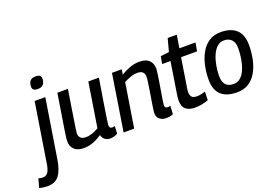

<svg xmlns="http://www.w3.org/2000/svg" viewBox="-241 -1124 2488 1724"><g transform="rotate(-20 1003.0 -262.0)"><path d="M195 -744Q246 -744 246 -704Q244 -630 175 -630Q123 -630 124 -671Q125 -706 141 -725Q157 -744 195 -744ZM213 -539 123 26Q108 122 71 171Q34 220 -40 220Q-55 220 -77 217.5Q-99 215 -118 209L-95 125Q-83 129 -73 130.5Q-63 132 -54 132Q-20 132 -3 104.5Q14 77 21 28L111 -539Z M383 10Q324 10 293 -19.5Q262 -49 262 -97Q262 -111 265 -136.5Q268 -162 275.5 -210Q283 -258 296 -337.5Q309 -417 328 -539H429Q410 -422 399 -350Q388 -278 381.5 -237Q375 -196 372 -174Q369 -152 367 -136Q367 -109 383 -92.5Q399 -76 432 -76Q464 -76 494.5 -86.5Q525 -97 557 -116L624 -539H725Q705 -418 692.5 -340Q680 -262 673 -216.5Q666 -171 663 -149Q660 -127 659 -119.5Q658 -112 658 -110Q658 -77 685 -77Q695 -77 710 -82L707 -10Q693 -1 673 4.5Q653 10 637 10Q606 10 585 -6Q564 -22 558 -51Q513 -21 471 -5.5Q429 10 383 10Z M850 -539H943L936 -491Q980 -518 1024.5 -533.5Q1069 -549 1116 -549Q1176 -549 1206.5 -519Q1237 -489 1237 -437Q1237 -425 1232 -390.5Q1227 -356 1220 -311.5Q1213 -267 1205.5 -223.5Q1198 -180 1193 -147.5Q1188 -115 1188 -106Q1188 -78 1215 -78Q1229 -78 1241 -82L1237 -3Q1223 4 1204.5 7Q1186 10 1170 10Q1132 10 1107.5 -10.5Q1083 -31 1083 -67Q1083 -80 1088 -114Q1093 -148 1100 -191Q1107 -234 1114 -277Q1121 -320 1125.5 -353Q1130 -386 1130 -399Q1130 -427 1114.5 -444Q1099 -461 1063 -461Q1030 -461 998 -449.5Q966 -438 933 -421L866 0H765Z M1577 -95 1574 -14Q1508 10 1445 10Q1392 10 1359.5 -15Q1327 -40 1327 -101Q1327 -130 1334 -167L1380 -459H1300L1313 -530L1394 -539L1427 -662H1514L1494 -539H1648L1634 -459H1481L1436 -174Q1434 -165 1433.5 -156.5Q1433 -148 1433 -141Q1433 -112 1447 -96Q1461 -80 1496 -80Q1515 -80 1535 -84Q1555 -88 1577 -95Z M1849 10Q1644 10 1644 -184Q1644 -251 1658 -316Q1672 -381 1701.5 -434Q1731 -487 1778 -518Q1825 -549 1891 -549Q1987 -549 2039.5 -501Q2092 -453 2092 -353Q2092 -282 2078 -217Q2064 -152 2035 -100.5Q2006 -49 1959.5 -19.5Q1913 10 1849 10ZM1844 -71Q1883 -71 1911 -96.5Q1939 -122 1956.5 -165Q1974 -208 1982.5 -259Q1991 -310 1991 -361Q1991 -415 1964.5 -442Q1938 -469 1893 -469Q1853 -469 1825 -442Q1797 -415 1779 -371.5Q1761 -328 1752.5 -278.5Q1744 -229 1744 -184Q1744 -125 1769.5 -98Q1795 -71 1844 -71Z"/></g></svg>

Font: Georama Medium
Style: Italic
Weight: 500
Italic angle: -9°
Designer: Jean-Baptiste Levee
Foundry: Production Type
Version: Version 1.000